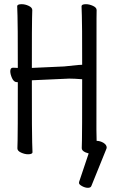

<svg xmlns="http://www.w3.org/2000/svg" viewBox="-20 -725 540 916"><path d="M441 -53Q457 -53 473 -44Q489 -34 489 -21Q489 -18 488 -16L416 162Q413 171 399.5 171Q386 171 371.5 163Q357 155 357 148.5Q357 142 358 141L403 7Q396 5 388 2Q370 -6 370 -18Q370 -30 371 -56Q372 -82 372 -347Q334 -350 310 -350L132 -342Q132 -74 133.5 -45Q135 -16 135 1Q135 11 114 11Q98 11 80.5 3Q63 -5 63 -17Q63 -29 64 -55Q65 -81 65 -332H66Q66 -333 61 -333Q46 -333 37.5 -352Q29 -371 29 -385Q29 -402 42 -402L65 -401Q65 -621 63.5 -649.5Q62 -678 62 -695Q62 -705 83 -705Q100 -705 117 -697Q134 -689 134 -677Q134 -665 133 -639.5Q132 -614 132 -401L286 -408L354 -415L372 -416Q372 -621 370.5 -649.5Q369 -678 369 -695Q369 -705 390 -705Q406 -705 423.5 -697Q441 -689 441 -677Q441 -665 440.5 -639.5Q440 -614 440 -106Q440 -79 441 -53Z"/></svg>

Font: Moon Stars Kai T HW
Style: Regular
Weight: 400
Designer: GuiWonder
Version: Version 1.101